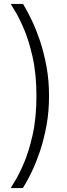

<svg xmlns="http://www.w3.org/2000/svg" viewBox="-20 -795 339 975"><path d="M96 160H35Q34 159 53.5 128.5Q73 98 99 39Q125 -20 145 -107Q165 -194 165 -308Q165 -421 145 -508Q125 -595 99 -654Q73 -713 53.5 -743.5Q34 -774 35 -775H97Q97 -775 110 -752.5Q123 -730 143 -688.5Q163 -647 182.5 -589.5Q202 -532 215.5 -460.5Q229 -389 229 -308Q229 -226 215.5 -154.5Q202 -83 182.5 -25.5Q163 32 143 73.5Q123 115 109.5 137.5Q96 160 96 160Z"/></svg>

Font: Inclusive Sans Light
Style: Regular
Weight: 300
Designer: Olivia King
Foundry: Olivia King
Version: Version 2.004